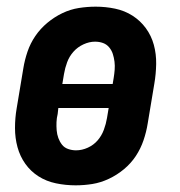

<svg xmlns="http://www.w3.org/2000/svg" viewBox="-20 -548 540 576"><path d="M207 8Q177 8 148 2Q119 -4 95.5 -19Q72 -34 56 -56.5Q40 -79 32.5 -106.5Q25 -134 25 -164Q25 -194 30 -223L50 -343Q54 -368 62.5 -393Q71 -418 86 -440Q101 -462 122 -479.5Q143 -497 167 -508.5Q191 -520 216.5 -524Q242 -528 267 -528Q297 -528 325.5 -522Q354 -516 377.5 -501Q401 -486 417.5 -463.5Q434 -441 441.5 -413.5Q449 -386 448.5 -356Q448 -326 443 -297L423 -177Q419 -152 410.5 -127Q402 -102 387.5 -80Q373 -58 352 -40.5Q331 -23 306.5 -11.5Q282 0 257 4Q232 8 207 8ZM167 -296H318L321 -314Q323 -326 324 -338.5Q325 -351 323.5 -363Q322 -375 318.5 -386Q315 -397 307.5 -406Q300 -415 289 -419Q278 -423 265 -423Q248 -423 230.5 -415Q213 -407 200.5 -393Q188 -379 181.5 -361.5Q175 -344 172 -326ZM208 -97Q226 -97 243.5 -105Q261 -113 273 -127Q285 -141 291.5 -158.5Q298 -176 301 -194L306 -224H155L153 -206Q150 -194 149.5 -181.5Q149 -169 150 -157Q151 -145 155 -134Q159 -123 166 -114Q173 -105 184.5 -101Q196 -97 208 -97Z"/></svg>

Font: Iosevka SS04 Extrabold Oblique
Style: Regular
Weight: 800
Italic angle: -9°
Monospace: yes
Designer: Belleve Invis
Foundry: Belleve Invis
Version: Version 19.0.0; ttfautohint (v1.8.4)